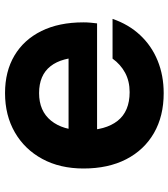

<svg xmlns="http://www.w3.org/2000/svg" viewBox="28 -702 693 790"><g transform="rotate(-90 375.0 -307.5)"><path d="M207.3 -372.4H583.5L533.9 -310.9Q533.9 -400.1 496.8 -446.9Q459.8 -493.7 386.5 -493.7Q312.9 -493.7 273.1 -444.6Q233.3 -395.6 233.3 -310.9Q233.3 -220.1 272.3 -170.6Q311.4 -121.1 390.5 -121.1Q435.4 -121.1 470 -139.7Q504.5 -158.3 528.3 -191.4H691.8Q669.3 -125.5 625.4 -78.3Q581.4 -31 520.3 -6Q459.3 19 386.1 19Q291.6 19 222 -21.1Q152.4 -61.3 114.3 -135.1Q76.2 -209 76.2 -310.9Q76.2 -407.9 115.6 -480.4Q154.9 -552.9 224.7 -593.3Q294.6 -633.8 386.5 -633.8Q475.7 -633.8 541 -595Q606.3 -556.1 641.9 -484Q677.5 -411.9 677.5 -311.5Q677.5 -296.7 676.2 -281.8Q675 -266.8 673.3 -255.1H207.3Z"/></g></svg>

Font: Martian Mono SemiExpanded
Style: Regular
Weight: 400
Width: 6
Monospace: yes
Designer: Roman Shamin
Foundry: Evil Martians
Version: Version 1.000